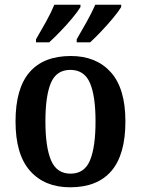

<svg xmlns="http://www.w3.org/2000/svg" viewBox="-20 -786 599 816"><path d="M278 10Q170 10 108 -59.5Q46 -129 46 -270Q46 -410 105.5 -479Q165 -548 281 -548Q389 -548 451 -479Q513 -410 513 -270Q513 -129 453.5 -59.5Q394 10 278 10ZM280 -48Q339 -48 362.5 -104.5Q386 -161 386 -270Q386 -379 362 -434Q338 -489 279 -489Q220 -489 196.5 -434Q173 -379 173 -270Q173 -161 197 -104.5Q221 -48 280 -48ZM306 -619Q326 -653 348 -692.5Q370 -732 385 -766H495V-756Q485 -739 461.5 -710.5Q438 -682 411 -653.5Q384 -625 363 -606H306ZM133 -619Q153 -653 175 -692.5Q197 -732 211 -766H322V-756Q312 -739 288.5 -710.5Q265 -682 237.5 -653.5Q210 -625 189 -606H133Z"/></svg>

Font: Noto Serif Sinhala SemiCondensed SemiBold
Style: Regular
Weight: 600
Width: 4
Designer: Jelle Bosma - Monotype Design Team
Foundry: Monotype Imaging Inc.
Version: Version 2.007; ttfautohint (v1.8.4.7-5d5b)